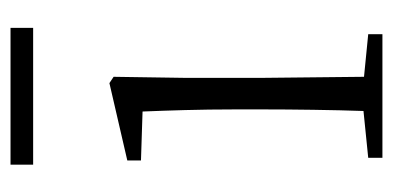

<svg xmlns="http://www.w3.org/2000/svg" viewBox="-211 -536 747 365"><g transform="rotate(-90 162.5 -353.5)"><path d="M32 -664H292V-707H32ZM133 0H280V-27L199 -35L197 -226V-377L199 -511L187 -519L40 -485V-459L133 -456C135 -405 137 -349 137 -281V-226C137 -172 136 -91 134 -36L45 -27V0Z"/></g></svg>

Font: Noto Serif TC ExtraLight
Style: Regular
Weight: 200
Designer: Ryoko NISHIZUKA 西塚涼子 (kana & ideographs); Frank Grießhammer (Latin, Greek & Cyrillic); Wenlong ZHANG 张文龙 (bopomofo); San
Foundry: Adobe
Version: Version 2.001;hotconv 1.1.0;makeotfexe 2.6.0